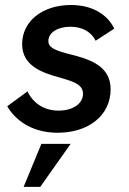

<svg xmlns="http://www.w3.org/2000/svg" viewBox="-20 -522 516 768"><path d="M210.5 9C335 9 422.5 -61 422.5 -165C422.5 -262 332.5 -287 253.5 -306.5C198.5 -321 173.5 -332 173.5 -358C173.5 -394 214.5 -415 261 -415C305 -415 342.5 -398.5 362.5 -359L437 -407.5C408 -467.5 345 -502 264 -502C149.5 -502 68.5 -437 68.5 -345.5C68.5 -256 153.5 -230 220 -211.5C269 -197 312 -186 312 -147C312 -107 271 -79.5 214 -79.5C156.5 -79.5 112 -109.5 90 -156.5L9 -97C37 -48 100.5 9 210.5 9ZM74.5 225.5H141L262.5 53.5H145.5Z"/></svg>

Font: HK Grotesk SemiBold
Style: Italic
Weight: 600
Italic angle: -16°
Designer: Alfredo Marco Pradil
Foundry: Hanken Design Co.
Version: Version 3.001;FEAKit 1.0